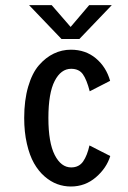

<svg xmlns="http://www.w3.org/2000/svg" viewBox="-20 -702 490 734"><path d="M407.5 -682.5 283.5 -553H215L91 -682.5H177.5L250 -599L321 -682.5ZM401.5 -105.5Q387.5 -59.5 346.5 -24.2Q305.5 11 251 11Q224 11 198.8 1.8Q173.5 -7.5 150.2 -27.8Q127 -48 110 -78Q93 -108 82.8 -152.5Q72.5 -197 72.5 -251Q72.5 -319 87.8 -371Q103 -423 129 -452.8Q155 -482.5 185.8 -497.2Q216.5 -512 251 -512Q307 -512 346.5 -479Q386 -446 401 -393L323 -353Q311.5 -397.5 296.8 -418.2Q282 -439 252 -439Q213 -439 189 -392.5Q165 -346 165 -251Q165 -157 189.2 -109.5Q213.5 -62 252 -62Q282 -62 297.8 -84.8Q313.5 -107.5 322 -146Z"/></svg>

Font: League Mono Condensed
Style: Regular
Weight: 400
Width: 1
Designer: Tyler Finck
Foundry: The League of Moveable Type / Tyler Finck
Version: Version 2.210